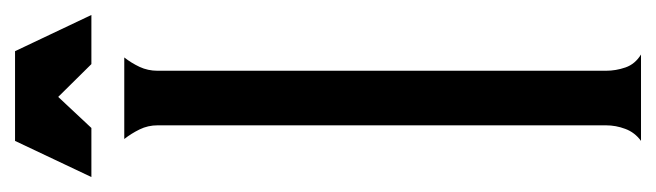

<svg xmlns="http://www.w3.org/2000/svg" viewBox="-360 -541 868 254"><g transform="rotate(-90 74.0 -414.0)"><path d="M35.2 -639.6Q35.2 -652.3 29.8 -663.3Q24.4 -674.3 17.1 -683.6H125Q117.7 -674.3 112.5 -663.3Q107.4 -652.3 107.4 -639.6V-46.4Q107.4 -33.2 111.8 -20.5Q116.2 -7.8 128.9 0H14.6Q25.9 -8.3 30.5 -20.8Q35.2 -33.2 35.2 -46.4ZM181.2 -727.1H116.2L72.8 -771L31.7 -727.1H-33.2L14.6 -828.1H133.3Z"/></g></svg>

Font: XAYAX
Style: Regular
Weight: 400
Designer: Peter Wiegel
Foundry: Peter Wiegel
Version: Version 1.000 2009 initial release